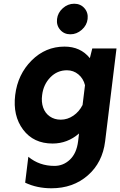

<svg xmlns="http://www.w3.org/2000/svg" viewBox="-20 -760 645 1030"><path d="M418.5 -600Q391 -576 357.5 -576Q324 -576 303 -600Q282 -624 286 -658Q290 -692 317 -716Q344 -740 378 -740Q412 -740 433 -716Q454 -692 450 -658Q446 -624 418.5 -600ZM475 -500H605L544 -2Q530 112 451 181Q372 250 256 250Q178 250 115 220L132 81Q191 130 272 130Q320 130 355.5 96Q391 62 399 -2L404 -44Q342 10 262 10Q160 10 104 -64.5Q48 -139 61.5 -250Q75 -361 149.5 -435.5Q224 -510 326 -510Q412 -510 462 -448ZM306 -118Q342 -118 373.5 -139.5Q405 -161 423 -197L436 -303Q427 -339 400.5 -361Q374 -383 339 -383Q287 -383 250 -345Q213 -307 206 -250Q201 -213 211.5 -183Q222 -153 247 -135.5Q272 -118 306 -118Z"/></svg>

Font: Orkney
Style: BoldItalic
Weight: 700
Designer: Samuel Oakes and Alfredo Marco Pradil
Foundry: Alfredo Marco Pradil
Version: 1.0; ttfautohint (v1.5)